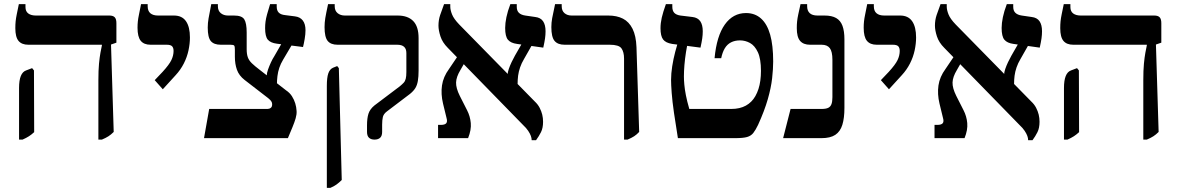

<svg xmlns="http://www.w3.org/2000/svg" viewBox="-20 -667 5695 927"><path d="M455 7V-280Q455 -328 458 -359.5Q461 -391 465 -412.5Q469 -434 472 -448V-451H117Q85 -451 69.5 -469.5Q54 -488 54 -531Q54 -549 55.5 -564Q57 -579 61 -598.5Q65 -618 71 -647H103V-633Q103 -612 116.5 -602Q130 -592 153 -592H508Q526 -592 534 -583.5Q542 -575 542 -555V-461L516 -452L529 -30Q516 -17 503.5 -9Q491 -1 472 7ZM72 7V-242Q72 -279 80.5 -300Q89 -321 106 -327L135 -338L144 -327L145 -29Q132 -17 119.5 -9Q107 -1 89 7Z M766 -236 727 -280 765 -320Q797 -355 807.5 -377Q818 -399 818 -421Q818 -436 811 -443.5Q804 -451 785 -451H707Q675 -451 659.5 -470Q644 -489 644 -533Q644 -549 645.5 -563.5Q647 -578 651 -597Q655 -616 661 -647H693V-637Q693 -614 706 -603Q719 -592 743 -592H820Q859 -592 878 -564.5Q897 -537 897 -486Q897 -456 890 -423.5Q883 -391 867.5 -360.5Q852 -330 828 -304Z M965 0 990 -141H1272Q1276 -141 1280.5 -142.5Q1285 -144 1288 -147Q1291 -149 1292.5 -153.5Q1294 -158 1294 -164Q1294 -171 1290 -177.5Q1286 -184 1275 -193L1161 -281Q1134 -302 1124 -330Q1114 -358 1114 -393V-427Q1114 -442 1111 -446.5Q1108 -451 1093 -451H1046Q1013 -451 998 -468.5Q983 -486 983 -534Q983 -556 987 -578.5Q991 -601 1000 -647H1032V-637Q1032 -615 1046 -603.5Q1060 -592 1081 -592H1110Q1148 -592 1159.5 -573.5Q1171 -555 1171 -510V-429Q1171 -406 1176.5 -390.5Q1182 -375 1196 -361.5Q1210 -348 1235 -329L1361 -231Q1379 -219 1389.5 -202.5Q1400 -186 1405.5 -168Q1411 -150 1412 -131Q1413 -115 1407.5 -96Q1402 -77 1392.5 -54Q1383 -31 1370 0ZM1317 -258 1268 -303Q1268 -314 1274 -331Q1280 -348 1288 -365.5Q1296 -383 1304 -395L1354 -482L1399 -467L1347 -379Q1335 -359 1328.5 -339.5Q1322 -320 1319.5 -299.5Q1317 -279 1317 -258ZM1443 -440 1317 -456Q1286 -460 1273 -475.5Q1260 -491 1260 -531Q1260 -547 1262 -562.5Q1264 -578 1269.5 -598Q1275 -618 1284 -647H1316V-635Q1316 -616 1326 -606Q1336 -596 1357 -594L1404 -588Q1429 -585 1442 -568Q1455 -551 1455 -521Q1455 -502 1451 -478.5Q1447 -455 1443 -440Z M1788 7Q1771 7 1761.5 -2Q1752 -11 1752 -30V-62Q1752 -96 1759 -118Q1766 -140 1788 -158L1910 -250Q1922 -260 1929 -267.5Q1936 -275 1939 -287Q1942 -299 1942 -319V-411Q1942 -431 1931 -441Q1920 -451 1898 -451H1610Q1577 -451 1562 -469.5Q1547 -488 1547 -536Q1547 -558 1550.5 -579.5Q1554 -601 1564 -647H1596V-637Q1596 -615 1610 -603.5Q1624 -592 1645 -592H1900Q1949 -592 1975 -565.5Q2001 -539 2001 -483V-326Q2001 -297 1997.5 -276.5Q1994 -256 1985.5 -242Q1977 -228 1960 -214L1848 -129Q1832 -117 1828.5 -102Q1825 -87 1825 -65V-30Q1825 -11 1815.5 -2Q1806 7 1788 7ZM1558 240V-252Q1558 -292 1565 -312.5Q1572 -333 1588 -340L1608 -348L1616 -338L1630 202Q1617 215 1604.5 224Q1592 233 1575 240Z M2547 10Q2547 0 2543 -11Q2539 -22 2530 -35.5Q2521 -49 2504 -65L2142 -436Q2116 -462 2106.5 -491.5Q2097 -521 2097 -543Q2097 -570 2105 -594Q2113 -618 2124 -647H2154V-635Q2154 -619 2162.5 -597.5Q2171 -576 2197 -549L2562 -177Q2577 -163 2585.5 -146.5Q2594 -130 2598 -113.5Q2602 -97 2602 -79Q2602 -49 2592 -29Q2582 -9 2568 10ZM2095 0V-64H2108Q2128 -64 2134.5 -72Q2141 -80 2136 -97L2119 -167Q2108 -213 2114 -254.5Q2120 -296 2148 -334L2200 -411L2231 -378L2203 -329Q2183 -296 2182 -269Q2181 -242 2200 -204L2235 -135Q2250 -106 2253 -73Q2256 -40 2240 0ZM2479 -261 2431 -307Q2431 -318 2436.5 -334Q2442 -350 2450 -367Q2458 -384 2466 -398L2516 -485L2560 -470L2510 -382Q2498 -362 2491 -341.5Q2484 -321 2481.5 -301.5Q2479 -282 2479 -261ZM2603 -437 2476 -455Q2446 -459 2432.5 -475Q2419 -491 2419 -532Q2419 -555 2425 -584Q2431 -613 2444 -647H2475V-634Q2475 -615 2485.5 -605Q2496 -595 2516 -592L2564 -585Q2590 -582 2602 -564.5Q2614 -547 2614 -516Q2614 -499 2611.5 -481.5Q2609 -464 2603 -437Z M2993 7V-384Q2993 -416 2980.5 -433.5Q2968 -451 2924 -451H2706Q2673 -451 2657.5 -469.5Q2642 -488 2642 -536Q2642 -558 2646 -579.5Q2650 -601 2660 -647H2692V-637Q2692 -615 2705.5 -603.5Q2719 -592 2740 -592H2917Q2958 -592 2987.5 -577Q3017 -562 3034 -528Q3051 -494 3053 -439L3066 -30Q3054 -17 3041.5 -9Q3029 -1 3010 7Z M3253 0Q3242 -67 3234 -122.5Q3226 -178 3223 -218.5Q3220 -259 3220 -281Q3220 -312 3225.5 -347Q3231 -382 3240 -416.5Q3249 -451 3259 -479L3304 -476Q3297 -447 3292 -415Q3287 -383 3284.5 -353Q3282 -323 3282 -298Q3282 -281 3284 -258.5Q3286 -236 3291.5 -207.5Q3297 -179 3308 -141H3511Q3552 -141 3581 -157Q3610 -173 3627 -203Q3636 -219 3642 -237.5Q3648 -256 3651 -278Q3654 -300 3654 -325Q3654 -383 3639 -415Q3624 -447 3601 -459.5Q3578 -472 3553 -472Q3528 -472 3509.5 -462.5Q3491 -453 3479.5 -434Q3468 -415 3462 -386H3430Q3440 -493 3479.5 -548.5Q3519 -604 3582 -604Q3625 -604 3654.5 -577.5Q3684 -551 3698.5 -499.5Q3713 -448 3713 -370Q3713 -335 3708 -289.5Q3703 -244 3687 -188Q3671 -132 3640 -64Q3628 -39 3617 -25Q3606 -11 3587 -5.5Q3568 0 3529 0ZM3362 -437 3225 -455Q3194 -460 3181.5 -476.5Q3169 -493 3169 -531Q3169 -555 3175 -581.5Q3181 -608 3195 -647H3226V-635Q3226 -615 3235.5 -605Q3245 -595 3265 -592L3323 -585Q3349 -582 3361 -564.5Q3373 -547 3373 -516Q3373 -499 3370.5 -481.5Q3368 -464 3362 -437Z M3761 0 3797 -141H3947Q3968 -141 3979 -146.5Q3990 -152 3994.5 -164.5Q3999 -177 3999 -198V-378Q3999 -418 3986.5 -434.5Q3974 -451 3947 -451H3891Q3859 -451 3843 -469.5Q3827 -488 3827 -531Q3827 -549 3828.5 -563.5Q3830 -578 3834 -597Q3838 -616 3845 -647H3877V-637Q3877 -615 3889.5 -603.5Q3902 -592 3927 -592H3961Q3996 -592 4017 -580Q4038 -568 4047.5 -542.5Q4057 -517 4057 -477V-146Q4057 -97 4047 -64.5Q4037 -32 4013 -16Q3989 0 3946 0Z M4272 -236 4233 -280 4271 -320Q4303 -355 4313.5 -377Q4324 -399 4324 -421Q4324 -436 4317 -443.5Q4310 -451 4291 -451H4213Q4181 -451 4165.5 -470Q4150 -489 4150 -533Q4150 -549 4151.5 -563.5Q4153 -578 4157 -597Q4161 -616 4167 -647H4199V-637Q4199 -614 4212 -603Q4225 -592 4249 -592H4326Q4365 -592 4384 -564.5Q4403 -537 4403 -486Q4403 -456 4396 -423.5Q4389 -391 4373.5 -360.5Q4358 -330 4334 -304Z M4944 10Q4944 0 4940 -11Q4936 -22 4927 -35.5Q4918 -49 4901 -65L4539 -436Q4513 -462 4503.5 -491.5Q4494 -521 4494 -543Q4494 -570 4502 -594Q4510 -618 4521 -647H4551V-635Q4551 -619 4559.5 -597.5Q4568 -576 4594 -549L4959 -177Q4974 -163 4982.5 -146.5Q4991 -130 4995 -113.5Q4999 -97 4999 -79Q4999 -49 4989 -29Q4979 -9 4965 10ZM4492 0V-64H4505Q4525 -64 4531.5 -72Q4538 -80 4533 -97L4516 -167Q4505 -213 4511 -254.5Q4517 -296 4545 -334L4597 -411L4628 -378L4600 -329Q4580 -296 4579 -269Q4578 -242 4597 -204L4632 -135Q4647 -106 4650 -73Q4653 -40 4637 0ZM4876 -261 4828 -307Q4828 -318 4833.5 -334Q4839 -350 4847 -367Q4855 -384 4863 -398L4913 -485L4957 -470L4907 -382Q4895 -362 4888 -341.5Q4881 -321 4878.5 -301.5Q4876 -282 4876 -261ZM5000 -437 4873 -455Q4843 -459 4829.5 -475Q4816 -491 4816 -532Q4816 -555 4822 -584Q4828 -613 4841 -647H4872V-634Q4872 -615 4882.5 -605Q4893 -595 4913 -592L4961 -585Q4987 -582 4999 -564.5Q5011 -547 5011 -516Q5011 -499 5008.5 -481.5Q5006 -464 5000 -437Z M5500 7V-280Q5500 -328 5503 -359.5Q5506 -391 5510 -412.5Q5514 -434 5517 -448V-451H5162Q5130 -451 5114.5 -469.5Q5099 -488 5099 -531Q5099 -549 5100.5 -564Q5102 -579 5106 -598.5Q5110 -618 5116 -647H5148V-633Q5148 -612 5161.5 -602Q5175 -592 5198 -592H5553Q5571 -592 5579 -583.5Q5587 -575 5587 -555V-461L5561 -452L5574 -30Q5561 -17 5548.5 -9Q5536 -1 5517 7ZM5117 7V-242Q5117 -279 5125.5 -300Q5134 -321 5151 -327L5180 -338L5189 -327L5190 -29Q5177 -17 5164.5 -9Q5152 -1 5134 7Z"/></svg>

Font: Noto Serif Hebrew SemiBold
Style: Regular
Weight: 600
Version: Version 2.003